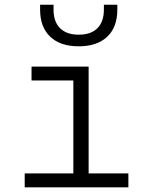

<svg xmlns="http://www.w3.org/2000/svg" viewBox="-20 -803 626 823"><path d="M85.9 0V-59.6H294.4V-458H115.2V-517.6H359.9V-59.6H530.3V0ZM317.4 -604.5Q238.8 -604.5 195.3 -645.5Q151.9 -686.5 151.9 -761.7V-782.7H209.5V-761.7Q209.5 -710 237.5 -682.1Q265.6 -654.3 317.4 -654.3Q369.6 -654.3 397.5 -682.1Q425.3 -710 425.3 -761.7V-782.7H482.9V-761.7Q482.9 -686.5 439.5 -645.5Q396 -604.5 317.4 -604.5Z"/></svg>

Font: CaskaydiaMono NF Light
Style: Regular
Weight: 300
Designer: Aaron Bell
Foundry: Saja Typeworks
Version: Version 2111.001; ttfautohint (v1.8.4);Nerd Fonts 3.1.1